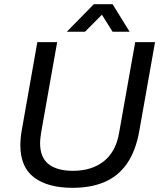

<svg xmlns="http://www.w3.org/2000/svg" viewBox="-20 -888 771 920"><path d="M327.9 12Q209.6 12 143.5 -37.6Q77.5 -87.2 77.5 -192.6Q77.5 -208.4 79.4 -228.4Q81.4 -248.3 84.9 -267.5L158.9 -686H253.9L177.6 -255.9Q175.6 -245.2 173.9 -229.2Q172.1 -213.3 172.1 -201.9Q172.1 -133.7 212.8 -101.6Q253.5 -69.5 329.7 -69.5Q419.1 -69.5 476.8 -114.8Q534.6 -160.2 550.4 -249.7L627.8 -686H722.9L647.3 -259.5Q630.4 -165 588.7 -104.6Q547 -44.2 481.5 -16.1Q416 12 327.9 12ZM300.2 -736 429.7 -868H519.5L601 -736H519.4L451.1 -845.1L495.2 -844.6L387.4 -736Z"/></svg>

Font: Archivo Variable SemiBold
Style: Italic
Weight: 600
Italic angle: -10°
Designer: Hector Gatti
Foundry: Omnibus-Type
Version: Version 2.001